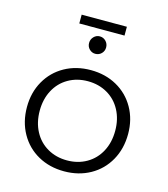

<svg xmlns="http://www.w3.org/2000/svg" viewBox="-116 -875 847 968"><g transform="rotate(15 308.0 -391.0)"><path d="M572 -263Q572 -186 538 -125.5Q504 -65 444 -31.5Q384 2 308 2Q232 2 172 -31.5Q112 -65 78 -125.5Q44 -186 44 -263Q44 -339 78 -399Q112 -459 172 -492.5Q232 -526 308 -526Q384 -526 444 -492.5Q504 -459 538 -399Q572 -339 572 -263ZM111 -262Q111 -201 136 -154Q161 -107 206 -81Q251 -55 308 -55Q365 -55 410 -81Q455 -107 480 -154Q505 -201 505 -262Q505 -322 480 -369Q455 -416 410 -442Q365 -468 308 -468Q251 -468 206 -442Q161 -416 136 -369Q111 -322 111 -262ZM352 -656Q352 -637 339 -624Q326 -611 307 -611Q289 -611 276 -624Q263 -637 263 -656Q263 -675 276 -688.5Q289 -702 307 -702Q326 -702 339 -688.5Q352 -675 352 -656ZM190 -784H426V-738H190Z"/></g></svg>

Font: Gontserrat Light
Style: Regular
Weight: 300
Designer: Julieta Ulanovsky
Foundry: Julieta Ulanovsky
Version: Version 6.001